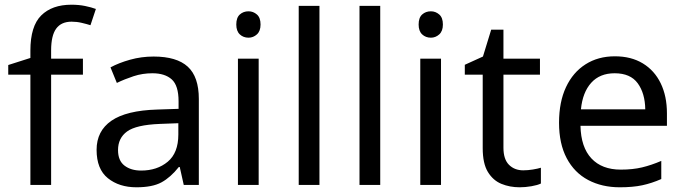

<svg xmlns="http://www.w3.org/2000/svg" viewBox="-20 -878 2902 815"><path d="M332 -561H197V-93H109V-561H15V-602L109 -632V-663Q109 -767 155 -812.5Q201 -858 283 -858Q315 -858 341.5 -852.5Q368 -847 387 -840L364 -771Q348 -776 327 -781Q306 -786 284 -786Q240 -786 218.5 -756.5Q197 -727 197 -664V-629H332Z M632 -638Q730 -638 777 -595Q824 -552 824 -458V-93H760L743 -169H739Q704 -125 665.5 -104Q627 -83 559 -83Q486 -83 438 -121.5Q390 -160 390 -242Q390 -322 453 -365.5Q516 -409 647 -413L738 -416V-448Q738 -515 709 -541Q680 -567 627 -567Q585 -567 547 -554.5Q509 -542 476 -526L449 -592Q484 -611 532 -624.5Q580 -638 632 -638ZM658 -352Q558 -348 519.5 -320Q481 -292 481 -241Q481 -196 508.5 -175Q536 -154 579 -154Q647 -154 692 -191.5Q737 -229 737 -307V-355Z M1035 -830Q1055 -830 1070.5 -816.5Q1086 -803 1086 -774Q1086 -746 1070.5 -732Q1055 -718 1035 -718Q1013 -718 998 -732Q983 -746 983 -774Q983 -803 998 -816.5Q1013 -830 1035 -830ZM1078 -629V-93H990V-629Z M1336 -93H1248V-853H1336Z M1594 -93H1506V-853H1594Z M1809 -830Q1829 -830 1844.5 -816.5Q1860 -803 1860 -774Q1860 -746 1844.5 -732Q1829 -718 1809 -718Q1787 -718 1772 -732Q1757 -746 1757 -774Q1757 -803 1772 -816.5Q1787 -830 1809 -830ZM1852 -629V-93H1764V-629Z M2201 -155Q2221 -155 2242 -158.5Q2263 -162 2276 -166V-99Q2262 -92 2236 -87.5Q2210 -83 2186 -83Q2144 -83 2108.5 -97.5Q2073 -112 2051 -148Q2029 -184 2029 -249V-561H1953V-603L2030 -638L2065 -752H2117V-629H2272V-561H2117V-251Q2117 -202 2140.5 -178.5Q2164 -155 2201 -155Z M2590 -639Q2659 -639 2708.5 -609Q2758 -579 2784.5 -524.5Q2811 -470 2811 -397V-344H2444Q2446 -253 2490.5 -205.5Q2535 -158 2615 -158Q2666 -158 2705.5 -167.5Q2745 -177 2787 -195V-118Q2746 -100 2706 -91.5Q2666 -83 2611 -83Q2535 -83 2476.5 -114Q2418 -145 2385.5 -206.5Q2353 -268 2353 -357Q2353 -445 2382.5 -508Q2412 -571 2465.5 -605Q2519 -639 2590 -639ZM2589 -567Q2526 -567 2489.5 -526.5Q2453 -486 2446 -414H2719Q2718 -482 2687 -524.5Q2656 -567 2589 -567Z"/></svg>

Font: Noto Sans Telugu UI
Style: Regular
Weight: 400
Designer: Jelle Bosma - Monotype Design Team
Foundry: Monotype Imaging Inc.
Version: Version 2.005; ttfautohint (v1.8.4.7-5d5b)